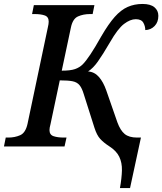

<svg xmlns="http://www.w3.org/2000/svg" viewBox="-42 -740 820 970"><path d="M564 210Q573 160 574 121Q575 82 560.5 52Q546 22 510 -1Q482 -19 464.5 -38Q447 -57 435 -95L381 -265Q372 -295 359.5 -310Q347 -325 324.5 -329.5Q302 -334 260 -334L213 -112Q208 -94 208 -83Q208 -59 228.5 -52Q249 -45 281 -45H294L284 0H-22L-13 -45H0Q33 -45 60 -57Q87 -69 97 -114L200 -603Q204 -619 204 -631Q204 -655 184 -662Q164 -669 133 -669H120L129 -714H435L426 -669H413Q379 -669 352 -657Q325 -645 316 -600L270 -383Q314 -383 337 -391Q360 -399 376 -415Q392 -431 415 -465.5Q438 -500 470 -557Q506 -619 537.5 -654.5Q569 -690 603 -705Q637 -720 678 -720Q718 -720 738 -703.5Q758 -687 758 -660Q758 -628 739 -608.5Q720 -589 692 -588Q692 -608 682 -625.5Q672 -643 644 -643Q616 -643 584.5 -619Q553 -595 514 -527Q476 -462 452 -428.5Q428 -395 403 -379Q435 -377 457.5 -351.5Q480 -326 495 -283L551 -122Q566 -81 588 -63Q610 -45 651 -45H670L615 210Z"/></svg>

Font: Noto Serif Medium
Style: Italic
Weight: 500
Italic angle: -12°
Designer: Monotype Design Team
Foundry: Monotype Imaging Inc.
Version: Version 2.014; ttfautohint (v1.8.4.7-5d5b)